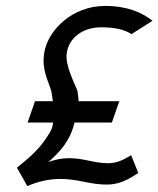

<svg xmlns="http://www.w3.org/2000/svg" viewBox="-20 -610 534 647"><path d="M37 -45 72 17C108 2 143 -7 184 -7C243 -7 283 12 339 12C382 12 411 -4 446 -27L422 -87C397 -72 375 -60 344 -60C296 -60 264 -77 212 -77C187 -77 166 -72 143 -64C182 -98 217 -136 231 -197H357L382 -269H245C244 -280 243 -291 241 -303C234 -326 198 -388 205 -432C213 -484 260 -518 321 -518C367 -518 401 -510 423 -495L494 -540C458 -568 409 -590 334 -590C222 -590 141 -507 129 -432C120 -376 141 -342 153 -303C155 -291 157 -279 158 -269H98L73 -197H159C156 -170 145 -160 136 -145C111 -106 76 -76 37 -45Z"/></svg>

Font: Charger Pro
Style: ExtObl
Weight: 400
Designer: Jasper
Foundry: Cannot Into Space Fonts
Version: Version 1.09